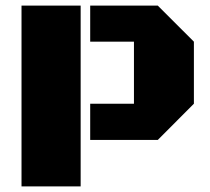

<svg xmlns="http://www.w3.org/2000/svg" viewBox="-20 -668 753 688"><path d="M303.2 -166.5V-296.4H460V-518.6H303.2V-647.9H545.4L674.8 -518.6V-296.4L545.4 -166.5ZM57.1 0V-647.9H269V0Z"/></svg>

Font: Black Ops One
Style: Regular
Weight: 400
Designer: James Grieshaber, Eben Sorkin
Foundry: Sorkin Type Co.
Version: Version 1.004; ttfautohint (v1.8.4.7-5d5b)